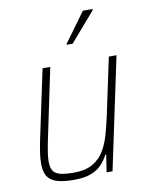

<svg xmlns="http://www.w3.org/2000/svg" viewBox="-84 -794 662 862"><g transform="rotate(-10 247.5 -362.5)"><path d="M184 8Q134 8 104.5 -1.5Q75 -11 62.5 -32.5Q50 -54 50 -89Q50 -109 53.5 -134.5Q57 -160 63 -190L131 -510H166L100 -195Q93 -162 89 -136.5Q85 -111 85 -93Q85 -64 95 -49.5Q105 -35 128 -29.5Q151 -24 189 -24Q242 -24 275 -43.5Q308 -63 327 -95Q346 -127 357 -166.5Q368 -206 377 -246L433 -510H468L360 0H333L345 -79H341Q330 -57 312 -37Q294 -17 263.5 -4.5Q233 8 184 8ZM256 -595 257 -600 354 -733H399L398 -728L283 -595Z"/></g></svg>

Font: Saira SemiCondensed Thin
Style: Italic
Weight: 250
Width: 4
Italic angle: -12°
Designer: Hector Gatti with collaboration of the Omnibus-Type team
Foundry: Omnibus-Type
Version: Version 1.101